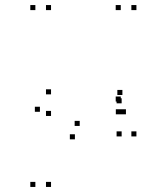

<svg xmlns="http://www.w3.org/2000/svg" viewBox="-20 -530 660 760"><path d="M461.5 -121V-141H441.5V-121ZM461.5 10V-10H441.5V10ZM520 10V-10H500V10ZM520 -490V-510H500V-490ZM458 -490V-510H438V-490ZM458 -128V-148H438V-128ZM182 -71V-91H162V-71ZM138 -87.5V-107.5H118V-87.5ZM276.5 21.5V1.5H256.5V21.5ZM458.5 -77.5V-97.5H438.5V-77.5ZM478.5 -77.5V-97.5H458.5V-77.5ZM464.5 -154V-174H444.5V-154ZM295.5 -31.5V-51.5H275.5V-31.5ZM182 -156.5V-176.5H162V-156.5ZM182 -490V-510H162V-490ZM120 -490V-510H100V-490ZM120 210V190H100V210ZM182 210V190H162V210Z"/></svg>

Font: Monaspace Radon Dots Var
Style: Regular
Weight: 400
Designer: Riley Cran and the Lettermatic Team
Version: Version 1.100 (Monaspace Radon Dots)